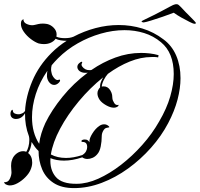

<svg xmlns="http://www.w3.org/2000/svg" viewBox="-31 -830 975 936"><path d="M330 87Q269 87 230.5 62Q192 37 174.5 -4.5Q157 -46 157 -94Q147 -103 139 -114Q131 -125 123 -138Q122 -123 117.5 -108.5Q113 -94 106 -84Q126 -69 126 -37Q126 -20 117 0Q110 16 93 33.5Q76 51 55.5 62.5Q35 74 17 74Q14 74 11 73.5Q8 73 5 72Q-5 69 -8 64.5Q-11 60 -11 58Q8 60 16.5 42.5Q25 25 25 10Q25 3 24 -4.5Q23 -12 23 -21Q23 -28 24 -36Q25 -44 29 -54Q35 -70 50 -81.5Q65 -93 82 -93Q90 -93 97 -90Q103 -98 107.5 -114.5Q112 -131 112 -148Q112 -153 111.5 -157.5Q111 -162 110 -166Q90 -218 91 -278Q75 -250 46 -250Q36 -250 28 -256Q20 -263 20 -275Q20 -286 25.5 -292.5Q31 -299 32 -288Q33 -280 42.5 -276Q52 -272 63 -273Q69 -274 77.5 -277.5Q86 -281 91 -289Q95 -360 126.5 -435Q158 -510 220 -572Q254 -606 294 -631Q279 -631 264.5 -633.5Q250 -636 240 -641Q233 -630 218 -622.5Q203 -615 183 -615Q172 -615 158 -618Q140 -624 119.5 -639.5Q99 -655 85 -675Q71 -695 71 -713Q71 -727 76 -731.5Q81 -736 83 -737Q83 -721 97.5 -714Q112 -707 126 -707Q132 -707 140 -709Q148 -711 157 -713Q166 -715 178 -715Q183 -715 188 -714.5Q193 -714 199 -713Q217 -709 231 -694.5Q245 -680 245 -662Q245 -655 244 -651Q260 -644 285 -644Q296 -644 306.5 -645.5Q317 -647 327 -651Q378 -678 434.5 -693Q491 -708 548 -708Q607 -708 663 -691Q719 -674 766 -638Q807 -608 828 -559Q849 -510 849 -449Q849 -400 834.5 -344.5Q820 -289 789 -230Q756 -167 705.5 -110Q655 -53 593.5 -8.5Q532 36 464.5 61.5Q397 87 330 87ZM343 66Q393 66 448.5 41Q504 16 559 -26.5Q614 -69 662.5 -123.5Q711 -178 745 -238Q782 -301 799 -360Q816 -419 816 -469Q816 -573 754 -624Q717 -655 671.5 -669Q626 -683 576 -683Q519 -683 460 -666Q401 -649 347.5 -618.5Q294 -588 252 -546Q235 -529 221 -512Q218 -502 218 -492Q218 -485 219.5 -479Q221 -473 222 -468Q227 -455 236.5 -446Q246 -437 255 -441Q257 -442 259 -442Q262 -442 262 -438Q262 -433 256 -427Q245 -416 233 -416Q220 -416 210 -427.5Q200 -439 198 -456V-463Q198 -468 198.5 -474Q199 -480 200 -485Q162 -430 143.5 -371.5Q125 -313 125 -259Q125 -182 160 -129Q163 -155 171 -180.5Q179 -206 190 -230Q220 -292 273.5 -358Q327 -424 397 -476Q394 -475 391 -475Q388 -475 385 -475Q372 -475 361.5 -480.5Q351 -486 347 -497Q346 -499 346 -503Q346 -514 354.5 -521.5Q363 -529 367 -529Q372 -529 368 -521Q364 -514 370 -505.5Q376 -497 386 -492Q394 -488 405 -488Q407 -488 410 -488Q413 -488 415 -489Q470 -527 531.5 -549.5Q593 -572 657 -572Q678 -572 699.5 -569.5Q721 -567 742 -561L740 -550Q732 -552 724 -552Q716 -552 708 -552Q656 -552 601.5 -530Q547 -508 495 -470Q484 -458 475 -440Q466 -422 465 -408Q468 -409 474 -409Q495 -409 507 -389Q514 -377 515.5 -367.5Q517 -358 517 -350Q518 -340 526 -327.5Q534 -315 547 -319V-318Q547 -312 538 -308Q532 -305 524 -305Q507 -305 486 -317Q465 -329 455 -343Q444 -359 444 -375Q444 -384 448 -391.5Q452 -399 456 -403L457 -404Q456 -417 461 -430Q466 -443 472 -453Q408 -402 353 -336Q298 -270 262 -202.5Q226 -135 217 -77Q249 -60 291 -60Q309 -60 328.5 -63.5Q348 -67 370 -74Q383 -82 388.5 -92.5Q394 -103 394 -113Q394 -138 372 -138H371Q367 -138 366 -141Q365 -144 369 -147Q374 -150 382 -150Q388 -150 391 -149Q400 -146 405 -136V-142Q405 -156 419.5 -179.5Q434 -203 453 -216Q464 -224 477 -224Q490 -224 500 -214Q502 -212 502 -210Q502 -209 490 -207Q480 -206 472.5 -193Q465 -180 465 -166Q465 -141 460 -116Q455 -91 443 -78Q433 -66 420 -60.5Q407 -55 395 -55Q381 -55 370 -63Q323 -47 281 -47Q244 -47 215 -59Q211 -3 240.5 32Q270 67 343 66ZM916 -714Q912 -714 893.5 -723Q875 -732 853 -744.5Q831 -757 816 -768Q793 -759 762.5 -748.5Q732 -738 706 -730Q680 -722 671 -721Q666 -720 662 -722.5Q658 -725 659 -726Q660 -728 678 -736.5Q696 -745 718 -756Q740 -767 753 -774Q776 -786 796 -797Q816 -808 823 -809Q829 -810 834 -809Q839 -808 850.5 -796Q862 -784 875 -770Q881 -764 893 -752Q905 -740 915 -729.5Q925 -719 924 -717Q923 -714 916 -714Z"/></svg>

Font: Fleur De Leah
Style: Regular
Weight: 400
Designer: Robert E. Leuschke
Foundry: Robert E. Leuschke
Version: Version 1.010; ttfautohint (v1.8.3)